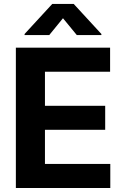

<svg xmlns="http://www.w3.org/2000/svg" viewBox="-20 -947 628 967"><path d="M59.9 -707H534.5V-585.8H206.4V-414.1H509.8V-293.3H206.4V-121.2H535.5V0H59.9ZM297.2 -855.2 228.1 -770.5H103.8V-775.8L243.1 -927.1H351.3L490.6 -775.8V-770.5H366.7Z"/></svg>

Font: Pretendard JP Variable
Style: Regular
Weight: 400
Designer: Base glyphs from Inter by Rasmus Andersson; Hangul glyphs from Noto Sans CJK(Source Han Sans) by Jang Soo-young and Kang
Foundry: Kil Hyung-jin
Version: Version 1.307;Glyphs 3.2 (3192)